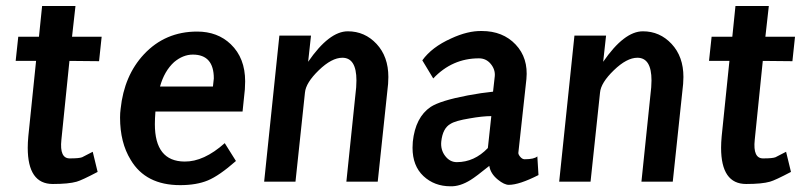

<svg xmlns="http://www.w3.org/2000/svg" viewBox="-20 -617 2745 652"><path d="M76.2 -154.3 102.5 -410.2H33.2L42 -492.2H112.3L123 -596.7H236.3L224.6 -492.2H325.2L316.4 -409.2L215.8 -410.2L188.5 -142.6Q181.6 -78.1 217.8 -79.1Q249 -79.1 258.8 -83Q276.4 -91.8 294.9 -101.6L311.5 -33.2Q257.8 -4.9 240.2 0Q212.9 7.8 159.2 7.8Q74.2 7.8 74.2 -115.2Q74.2 -132.8 76.2 -154.3Z M606.4 -68.4Q671.9 -67.4 743.2 -130.9L781.2 -70.3Q724.6 -20.5 686 -4.4Q647.5 11.7 591.8 11.7Q474.6 11.7 423.8 -74.2Q387.7 -132.8 387.7 -217.8Q387.7 -233.4 389.6 -247.1Q401.4 -360.4 468.8 -432.6Q541 -509.8 649.4 -509.8Q718.8 -509.8 763.7 -466.8Q812.5 -419.9 812.5 -340.8Q812.5 -327.1 811.5 -313.5L803.7 -238.3H507.8Q505.9 -213.9 505.9 -195.3Q505.9 -69.3 606.4 -68.4ZM703.1 -323.2Q705.1 -337.9 706.1 -350.6Q706.1 -431.6 634.8 -431.6Q601.6 -431.6 571.3 -406.2Q538.1 -376 523.4 -323.2Z M1189.5 -320.3Q1190.4 -333 1190.4 -343.8Q1190.4 -420.9 1142.6 -420.9Q1106.4 -420.9 1062.5 -378.4Q1018.6 -335.9 1015.6 -302.7L983.4 0H877L928.7 -496.1H1036.1L1026.4 -407.2Q1097.7 -510.7 1161.1 -510.7Q1218.8 -510.7 1258.8 -467.8Q1298.8 -424.8 1298.8 -355.5Q1298.8 -344.7 1297.9 -332L1262.7 0H1156.2Z M1648.4 -222.7Q1618.2 -222.7 1574.2 -214.8Q1526.4 -207 1509.8 -196.3Q1483.4 -181.6 1478.5 -136.7Q1475.6 -108.4 1491.7 -87.4Q1507.8 -66.4 1531.2 -66.4Q1590.8 -66.4 1636.7 -114.3ZM1641.6 -53.7Q1595.7 -16.6 1578.1 -5.9Q1542 16.6 1509.8 15.6Q1455.1 15.6 1418 -19Q1380.9 -53.7 1380.9 -115.2Q1380.9 -125 1381.8 -135.7Q1390.6 -218.8 1442.4 -253.9Q1475.6 -275.4 1568.4 -293Q1615.2 -301.8 1654.3 -305.7L1660.2 -358.4Q1662.1 -380.9 1646.5 -399.9Q1630.9 -418.9 1606.4 -418.9Q1515.6 -418.9 1451.2 -350.6L1414.1 -412.1Q1446.3 -457 1511.7 -486.3Q1568.4 -512.7 1616.2 -511.7Q1687.5 -511.7 1731 -465.8Q1774.4 -419.9 1767.6 -348.6L1740.2 -97.7Q1740.2 -91.8 1747.1 -84Q1753.9 -76.2 1761.7 -76.2Q1793.9 -76.2 1804.7 -85.9L1808.6 -22.5Q1743.2 10.7 1708 10.7Q1692.4 10.7 1670.9 -6.8Q1645.5 -27.3 1641.6 -53.7Z M2191.4 -320.3Q2192.4 -333 2192.4 -343.8Q2192.4 -420.9 2144.5 -420.9Q2108.4 -420.9 2064.5 -378.4Q2020.5 -335.9 2017.6 -302.7L1985.4 0H1878.9L1930.7 -496.1H2038.1L2028.3 -407.2Q2099.6 -510.7 2163.1 -510.7Q2220.7 -510.7 2260.7 -467.8Q2300.8 -424.8 2300.8 -355.5Q2300.8 -344.7 2299.8 -332L2264.6 0H2158.2Z M2430.7 -154.3 2457 -410.2H2387.7L2396.5 -492.2H2466.8L2477.5 -596.7H2590.8L2579.1 -492.2H2679.7L2670.9 -409.2L2570.3 -410.2L2543 -142.6Q2536.1 -78.1 2572.3 -79.1Q2603.5 -79.1 2613.3 -83Q2630.9 -91.8 2649.4 -101.6L2666 -33.2Q2612.3 -4.9 2594.7 0Q2567.4 7.8 2513.7 7.8Q2428.7 7.8 2428.7 -115.2Q2428.7 -132.8 2430.7 -154.3Z"/></svg>

Font: Puritan
Style: BoldItalic
Weight: 700
Version: 2.1